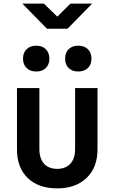

<svg xmlns="http://www.w3.org/2000/svg" viewBox="-20 -1041 639 1071"><path d="M241.7 -880.9 104.5 -1021H224.6L299.8 -948.2L373 -1021H494.1L356.9 -880.9ZM416 -642.1Q382.8 -642.1 362.8 -661.6Q342.8 -681.2 343.3 -713.9Q343.3 -747.1 362.8 -766.6Q382.8 -786.1 416 -786.1Q450.2 -786.1 470.2 -766.6Q490.2 -747.1 490.2 -713.9Q490.2 -680.7 470.2 -661.6Q450.2 -642.1 416 -642.1ZM182.6 -642.1Q148.4 -642.1 128.4 -661.6Q108.4 -681.2 108.4 -713.9Q108.4 -747.1 128.4 -766.6Q148.4 -786.1 182.6 -786.1Q215.8 -786.1 235.4 -766.6Q255.4 -747.1 255.4 -713.9Q255.4 -680.7 235.4 -661.6Q215.8 -642.1 182.6 -642.1ZM299.3 9.8Q194.3 9.8 134.3 -48.3Q74.2 -106.9 74.7 -208V-549.8H199.7V-209Q199.7 -157.2 225.6 -127.9Q251.5 -99.1 299.3 -99.1Q345.7 -99.1 372.6 -127.9Q398.9 -156.7 398.9 -209V-549.8H523.9V-208Q523.9 -106.9 462.9 -48.3Q401.9 9.8 299.3 9.8Z"/></svg>

Font: UDEV Gothic 35
Style: Bold
Weight: 700
Version: v2.1.0; ttfautohint (v1.8.4.7-5d5b-dirty) -l 6 -r 45 -G 200 